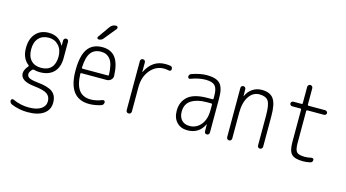

<svg xmlns="http://www.w3.org/2000/svg" viewBox="-101 -1151 3202 1777"><g transform="rotate(15 1500.0 -262.5)"><path d="M252 -486.3Q190.4 -486.3 155.3 -448.2Q120.1 -410.2 120.1 -341.8Q120.1 -272.5 155.3 -235.4Q190.4 -198.2 252 -198.2Q315.4 -198.2 349.1 -234.9Q382.8 -271.5 382.8 -340.8Q382.8 -406.2 345.7 -446.3Q308.6 -486.3 252 -486.3ZM83 200.2Q59.6 190.4 59.6 165Q59.6 157.2 67.9 152.3Q76.2 147.5 83 151.4Q161.1 186.5 237.3 185.5Q312.5 185.5 353.5 158.2Q394.5 130.9 394.5 85Q394.5 40 361.8 16.1Q329.1 -7.8 237.3 -17.6Q102.5 -31.2 101.6 -105.5Q101.6 -140.6 135.7 -179.7Q141.6 -185.5 135.7 -191.4Q69.3 -241.2 70.3 -341.8Q70.3 -428.7 116.2 -479.5Q162.1 -530.3 240.2 -530.3Q336.9 -530.3 381.8 -447.3Q381.8 -446.3 382.8 -446.3Q384.8 -446.3 384.8 -447.3V-496.1Q384.8 -505.9 392.1 -512.7Q399.4 -519.5 409.2 -519.5Q418.9 -519.5 425.3 -512.7Q431.6 -505.9 431.6 -496.1V-340.8Q431.6 -252 384.8 -204.1Q337.9 -156.2 252 -156.2Q220.7 -156.2 192.4 -164.1Q185.5 -165 179.7 -160.2Q153.3 -133.8 154.3 -112.3Q154.3 -90.8 174.3 -78.6Q194.3 -66.4 252.9 -59.6Q359.4 -49.8 402.3 -16.6Q445.3 16.6 445.3 85Q445.3 153.3 391.1 191.9Q336.9 230.5 237.3 230.5Q157.2 230.5 83 200.2Z M753.9 -486.3Q687.5 -486.3 654.8 -442.4Q622.1 -398.4 618.2 -297.9Q618.2 -290 626 -290H868.2Q877 -290 877 -298.8Q874 -402.3 841.3 -444.3Q808.6 -486.3 753.9 -486.3ZM768.6 9.8Q566.4 9.8 567.4 -259.8Q567.4 -399.4 613.3 -464.8Q659.2 -530.3 753.9 -530.3Q835.9 -530.3 878.4 -475.6Q920.9 -420.9 925.8 -302.7Q926.8 -279.3 909.7 -263.2Q892.6 -247.1 869.1 -247.1H626Q618.2 -247.1 618.2 -238.3Q622.1 -131.8 659.7 -83Q697.3 -34.2 771.5 -34.2Q822.3 -34.2 880.9 -57.6Q888.7 -60.5 896.5 -56.2Q904.3 -51.8 904.3 -43Q904.3 -16.6 880.9 -8.8Q820.3 9.8 768.6 9.8ZM766.6 -724.6Q788.1 -754.9 824.2 -754.9Q835 -754.9 839.4 -745.1Q843.8 -735.4 836.9 -726.6L742.2 -610.4Q727.5 -590.8 699.2 -589.8Q691.4 -589.8 686.5 -597.7Q681.6 -605.5 687.5 -612.3Z M1120.1 -25.4V-496.1Q1120.1 -505.9 1127 -512.7Q1133.8 -519.5 1144 -519.5Q1154.3 -519.5 1161.1 -512.7Q1168 -505.9 1168 -496.1V-403.3H1168.9H1169.9Q1231.4 -530.3 1355.5 -530.3Q1383.8 -530.3 1404.3 -526.4Q1425.8 -523.4 1424.8 -498Q1424.8 -490.2 1418.5 -484.4Q1412.1 -478.5 1404.3 -480.5Q1372.1 -486.3 1355.5 -486.3Q1277.3 -486.3 1223.6 -421.9Q1169.9 -357.4 1169.9 -259.8V-25.4Q1169.9 -14.6 1163.1 -7.3Q1156.2 0 1145 0Q1133.8 0 1127 -6.8Q1120.1 -13.7 1120.1 -25.4Z M1815.4 -288.1Q1725.6 -288.1 1670.4 -253.4Q1615.2 -218.8 1615.2 -144.5Q1615.2 -92.8 1642.6 -63.5Q1669.9 -34.2 1717.8 -34.2Q1784.2 -34.2 1826.7 -85.9Q1869.1 -137.7 1869.1 -224.6V-279.3Q1869.1 -288.1 1860.4 -288.1ZM1710 9.8Q1645.5 9.8 1606.9 -30.8Q1568.4 -71.3 1568.4 -141.6Q1568.4 -225.6 1626 -276.9Q1683.6 -328.1 1815.4 -328.1H1860.4Q1869.1 -328.1 1869.1 -335.9V-365.2Q1869.1 -432.6 1843.8 -459.5Q1818.4 -486.3 1754.9 -486.3Q1688.5 -486.3 1611.3 -457Q1604.5 -454.1 1597.2 -459Q1589.8 -463.9 1589.8 -471.7Q1589.8 -495.1 1612.3 -502.9Q1691.4 -530.3 1754.9 -530.3Q1844.7 -530.3 1881.3 -491.7Q1918 -453.1 1918 -355.5V-23.4Q1918 -13.7 1911.1 -6.8Q1904.3 0 1894 0Q1883.8 0 1877.4 -6.3Q1871.1 -12.7 1871.1 -23.4L1870.1 -89.8Q1870.1 -90.8 1869.1 -90.8Q1868.2 -90.8 1868.2 -89.8Q1820.3 9.8 1710 9.8Z M2107.4 0Q2097.7 0 2090.3 -6.8Q2083 -13.7 2083 -25.4V-496.1Q2083 -505.9 2089.4 -512.7Q2095.7 -519.5 2106 -519.5Q2116.2 -519.5 2123 -512.7Q2129.9 -505.9 2129.9 -496.1L2130.9 -430.7Q2130.9 -429.7 2131.8 -429.7Q2132.8 -429.7 2132.8 -430.7Q2152.3 -476.6 2191.4 -503.4Q2230.5 -530.3 2280.3 -530.3Q2360.4 -530.3 2394 -482.9Q2427.7 -435.5 2427.7 -320.3V-24.4Q2427.7 -14.6 2420.4 -7.3Q2413.1 0 2402.8 0Q2392.6 0 2385.7 -6.8Q2378.9 -13.7 2378.9 -24.4V-310.5Q2378.9 -416 2355 -450.2Q2331.1 -484.4 2270 -484.4Q2209 -484.4 2170.4 -427.2Q2131.8 -370.1 2131.8 -271.5V-25.4Q2131.8 -14.6 2125 -7.3Q2118.2 0 2107.4 0Z M2589.8 -456.1Q2581.1 -456.1 2574.2 -462.4Q2567.4 -468.8 2567.4 -478Q2567.4 -487.3 2574.2 -493.7Q2581.1 -500 2589.8 -500H2668.9Q2677.7 -500 2677.7 -508.8V-665Q2677.7 -675.8 2685.1 -683.1Q2692.4 -690.4 2702.1 -690.4Q2711.9 -690.4 2719.2 -683.1Q2726.6 -675.8 2726.6 -665V-508.8Q2726.6 -500 2736.3 -500H2894.5Q2903.3 -500 2910.6 -493.7Q2918 -487.3 2918 -478Q2918 -468.8 2911.1 -462.4Q2904.3 -456.1 2894.5 -456.1H2736.3Q2727.5 -456.1 2726.6 -447.3V-139.6Q2726.6 -75.2 2746.1 -54.7Q2765.6 -34.2 2823.2 -34.2Q2852.5 -34.2 2885.7 -42Q2893.6 -43.9 2900.9 -39.6Q2908.2 -35.2 2908.2 -27.3Q2908.2 -2.9 2885.7 2Q2850.6 9.8 2818.4 9.8Q2738.3 9.8 2708 -21Q2677.7 -51.8 2677.7 -134.8V-447.3Q2677.7 -456.1 2668.9 -456.1Z"/></g></svg>

Font: Rounded Mgen+ 2m light
Style: Regular
Weight: 200
Designer: [Source Han Sans]
Ryoko NISHIZUKA  (kana & ideographs); Paul D. Hunt (Latin, Greek & Cyrillic); Wenlong ZHANG  (bopomofo
Version: Version 1.059.20150602